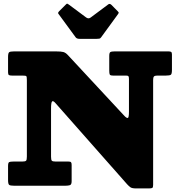

<svg xmlns="http://www.w3.org/2000/svg" viewBox="-20 -1037 995 1072"><path d="M104.5 -615H47.5Q34.5 -615 29.8 -618Q25 -621 25 -633.5V-718Q25 -740 30.8 -745Q36.5 -750 57.5 -750H293.5Q321 -750 333.8 -746.5Q346.5 -743 359 -729.5L675 -389.5Q687 -377 693.5 -378.5Q700 -380 700 -413.5V-595.5Q700 -606.5 697.5 -610.8Q695 -615 684.5 -615H612.5Q596 -615 593 -620.5Q590 -626 590 -642.5V-724.5Q590 -742.5 596.2 -746.2Q602.5 -750 619.5 -750H921.5Q931.5 -750 935.8 -746.8Q940 -743.5 940 -732.5V-646.5Q940 -624.5 934 -619.8Q928 -615 905.5 -615H857.5Q843.5 -615 839.2 -609.5Q835 -604 835 -590.5V-5Q835 9 830.5 12Q826 15 811.5 15H740Q717.5 15 708.5 8.8Q699.5 2.5 689.5 -8.5L289.5 -461.5Q277 -476 271 -470.8Q265 -465.5 265 -430.5V-162.5Q265 -145 269.2 -140Q273.5 -135 290.5 -135H362.5Q373 -135 376.5 -131.2Q380 -127.5 380 -116V-25Q380 -6.5 370.5 -3.2Q361 0 344.5 0H58.5Q37 0 31 -5Q25 -10 25 -32.5V-109.5Q25 -128.5 31 -131.8Q37 -135 55.5 -135H104.5Q122 -135 126 -140.2Q130 -145.5 130 -163V-589.5Q130 -608.5 126.8 -611.8Q123.5 -615 104.5 -615ZM402.5 -828.5 306.5 -959.5Q301 -965 310.5 -974.5L347.5 -1011.5Q353 -1017 355 -1016.8Q357 -1016.5 363.5 -1012L461 -939.5Q474 -930 486 -939L584.5 -1012.5Q593 -1019 602.5 -1009.5L637 -974.5Q642.5 -969 642.8 -966.5Q643 -964 638.5 -957.5L544.5 -828.5Q540.5 -822.5 534.8 -821.2Q529 -820 518 -820H425.5Q408.5 -820 402.5 -828.5Z"/></svg>

Font: Besley* Fatface
Style: Regular
Weight: 900
Designer: Owen Earl
Foundry: indestructible type*
Version: Version 3.000; ttfautohint (v1.8.3)